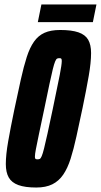

<svg xmlns="http://www.w3.org/2000/svg" viewBox="-20 -830 451 858"><path d="M142 8Q92 8 62 -3Q32 -14 19 -37Q6 -60 6 -97Q6 -138 16.5 -198Q27 -258 44 -340Q60 -416 73 -474.5Q86 -533 99.5 -575Q113 -617 132 -644Q151 -671 179 -683.5Q207 -696 249 -696Q300 -696 330.5 -685.5Q361 -675 374 -652.5Q387 -630 387 -593Q387 -551 376.5 -490.5Q366 -430 349 -348Q334 -277 321.5 -220Q309 -163 295.5 -120.5Q282 -78 262.5 -49.5Q243 -21 214 -6.5Q185 8 142 8ZM148 -118Q154 -118 158 -120Q162 -122 166.5 -132.5Q171 -143 177 -167Q183 -191 192.5 -234Q202 -277 216 -344Q238 -448 247 -495Q256 -542 256 -557Q256 -564 254.5 -566.5Q253 -569 251 -569.5Q249 -570 245 -570Q239 -570 235 -568Q231 -566 226.5 -555.5Q222 -545 216 -521Q210 -497 201 -454.5Q192 -412 178 -344Q163 -274 154 -230.5Q145 -187 140.5 -164Q136 -141 136 -130Q136 -124 137.5 -121.5Q139 -119 142 -118.5Q145 -118 148 -118ZM149 -731 165 -810H411L395 -731Z"/></svg>

Font: Saira UltraCondensed Black
Style: Italic
Weight: 900
Width: 1
Italic angle: -12°
Designer: Hector Gatti with collaboration of the Omnibus-Type team
Foundry: Omnibus-Type
Version: Version 1.101